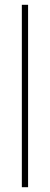

<svg xmlns="http://www.w3.org/2000/svg" viewBox="-20 -846 207 800"><path d="M97 -66H71V-826H97Z"/></svg>

Font: Noto Sans Malayalam UI ExtraCondensed Thin
Style: Regular
Weight: 100
Width: 2
Designer: Jelle Bosma - Monotype Design Team
Foundry: Monotype Imaging Inc.
Version: Version 2.104; ttfautohint (v1.8.4.7-5d5b)